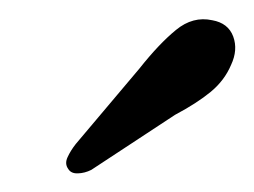

<svg xmlns="http://www.w3.org/2000/svg" viewBox="-20 -660 270 204"><path d="M128 -587Q149 -613.5 167 -628.2Q185 -643 205.5 -638.5Q222.5 -635.5 227.8 -621.2Q233 -607 225.5 -591Q218.5 -574.5 204 -562.5Q189.5 -550.5 166 -538L77 -479.5Q70 -476 62.8 -475.8Q55.5 -475.5 52.5 -480.5Q48.5 -486 51.8 -493Q55 -500 60.5 -507Z"/></svg>

Font: Fraunces 144pt S100
Style: Italic
Weight: 400
Italic angle: -16°
Version: Version 1.000; ttfautohint (v1.8.3)